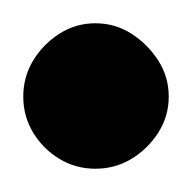

<svg xmlns="http://www.w3.org/2000/svg" viewBox="-32 -873 165 165"><path d="M-12 -790Q-12 -773 -3.5 -759Q5 -745 19 -736.5Q33 -728 50 -728Q67 -728 81 -736.5Q95 -745 104 -759Q113 -773 113 -790Q113 -807 104 -821Q95 -835 81 -844Q67 -853 50 -853Q33 -853 19 -844Q5 -835 -3.5 -821Q-12 -807 -12 -790Z"/></svg>

Font: Linefont Medium
Style: Regular
Weight: 500
Monospace: yes
Version: Version 3.002;gftools[0.9.33]